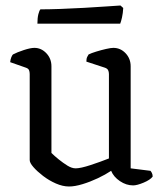

<svg xmlns="http://www.w3.org/2000/svg" viewBox="-20 -674 594 698"><path d="M231 4Q208 4 183 -7Q158 -18 136.5 -34.5Q115 -51 101.5 -66.5Q88 -82 88 -92V-405Q88 -413 85.5 -419Q83 -425 74 -428L17 -448Q18 -458 21 -465.5Q24 -473 27 -476Q42 -484 66.5 -492Q91 -500 105 -500Q130 -500 148.5 -480.5Q167 -461 167 -433V-118Q178 -107 193.5 -94.5Q209 -82 225 -72Q241 -62 255 -62Q273 -62 309.5 -74Q346 -86 376 -98V-405Q376 -413 373 -419Q370 -425 361 -428L294 -450Q294 -461 297 -467Q300 -473 302 -476Q312 -481 330 -486.5Q348 -492 365.5 -496Q383 -500 392 -500Q418 -500 436.5 -480.5Q455 -461 455 -433V-62L527 -53Q529 -51 532 -45.5Q535 -40 535 -32Q526 -20 502 -10Q478 0 464 0Q439 0 416 -15.5Q393 -31 384 -53Q363 -39 335.5 -26Q308 -13 280 -4.5Q252 4 231 4ZM116 -588Q116 -609 119.5 -622.5Q123 -636 127 -640Q157 -640 199.5 -641.5Q242 -643 286 -645.5Q330 -648 365.5 -650.5Q401 -653 418 -654L428 -645Q427 -626 423.5 -610.5Q420 -595 417 -588Z"/></svg>

Font: Texturina 72pt
Style: Regular
Weight: 400
Designer: Guillermo Torres Carreño
Foundry: Omnibus-Type
Version: Version 1.002; ttfautohint (v1.8.3)